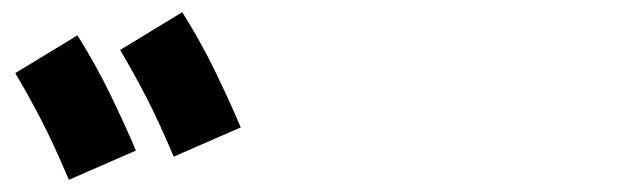

<svg xmlns="http://www.w3.org/2000/svg" viewBox="-20 -876 1040 315"><path d="M265 -619Q240 -678 219 -718.5Q198 -759 177 -794L279 -856Q308 -810 331.5 -762Q355 -714 375 -667ZM93 -581Q68 -640 47 -680.5Q26 -721 5 -756L107 -818Q136 -772 159.5 -724Q183 -676 203 -629Z"/></svg>

Font: Murecho Black
Style: Regular
Weight: 900
Designer: Neil Summerour
Foundry: Positype
Version: Version 1.010; ttfautohint (v1.8.3)